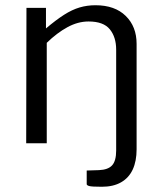

<svg xmlns="http://www.w3.org/2000/svg" viewBox="-20 -547 622 733"><path d="M369 166Q330 166 320.5 163.2Q311 160.5 311 156V104L358 102.5Q393 101 408.2 84Q423.5 67 423.5 27.5V-357Q423.5 -405.5 399.2 -435.2Q375 -465 318 -465Q277.5 -465 237.5 -443.2Q197.5 -421.5 158.5 -383.5V0H80L81 -517H155.5V-438.5Q194 -471 224.5 -490.5Q255 -510 283.8 -518.5Q312.5 -527 344.5 -527Q418.5 -527 460 -486.2Q501.5 -445.5 501.5 -379.5V23Q501.5 68 486.8 100Q472 132 442.2 149Q412.5 166 369 166Z"/></svg>

Font: Public Sans Light
Style: Regular
Weight: 300
Designer: The Public Sans Project Authors: Dan O. Williams and USWDS (Libre Franklin designed by Pablo Impallari and Rodrigo Fuenz
Version: Version 1.007